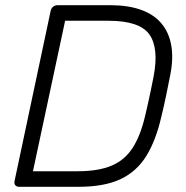

<svg xmlns="http://www.w3.org/2000/svg" viewBox="-20 -720 717 740"><path d="M54 0Q44 0 39 -6Q34 -12 36 -22L175 -677Q177 -688 184.5 -694Q192 -700 202 -700H405Q473 -700 522.5 -682.5Q572 -665 601.5 -630.5Q631 -596 640 -545.5Q649 -495 636 -430Q627 -385 620 -350.5Q613 -316 602 -271Q581 -179 544 -119Q507 -59 444.5 -29.5Q382 0 282 0ZM107 -60H279Q359 -60 410 -81.5Q461 -103 491.5 -150.5Q522 -198 540 -276Q547 -306 552 -328.5Q557 -351 561.5 -373Q566 -395 572 -425Q593 -535 555.5 -587.5Q518 -640 398 -640H231Z"/></svg>

Font: Rubik Light
Style: Italic
Weight: 300
Italic angle: -12°
Designer: Hubert and Fischer
Foundry: Hubert and Fischer
Version: Version 2.300;gftools[0.9.30]